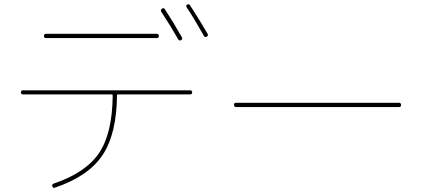

<svg xmlns="http://www.w3.org/2000/svg" viewBox="-20 -862 2040 919"><path d="M833 -673.8Q799.8 -732.4 752 -805.7Q747.1 -814.5 754.9 -820.3Q763.7 -826.2 768.6 -818.4Q811.5 -752.9 850.6 -683.6Q855.5 -674.8 846.7 -669.9Q837.9 -665 833 -673.8ZM956.1 -690.4Q906.2 -778.3 874 -826.2Q868.2 -835 876 -839.8Q884.8 -844.7 889.6 -836.9Q937.5 -762.7 973.6 -700.2Q978.5 -691.4 969.7 -686.5Q960.9 -681.6 956.1 -690.4ZM200.2 -679.7Q190.4 -679.7 190.4 -689.9Q190.4 -700.2 200.2 -700.2H730.5Q740.2 -700.2 740.2 -689.9Q740.2 -679.7 730.5 -679.7ZM89.8 -410.2Q80.1 -410.2 80.1 -419.9Q80.1 -429.7 89.8 -429.7H889.6Q899.4 -429.7 899.9 -419.9Q900.4 -410.2 889.6 -410.2H544.9Q540 -410.2 540 -404.3Q538.1 -219.7 470.2 -118.7Q402.3 -17.6 243.2 36.1Q234.4 40 230.5 30.3Q226.6 21.5 237.3 16.6Q390.6 -35.2 454.1 -129.4Q517.6 -223.6 519.5 -404.3Q519.5 -410.2 514.6 -410.2Z M1110.4 -349.6Q1100.6 -349.6 1100.1 -359.9Q1099.6 -370.1 1110.4 -370.1H1889.6Q1899.4 -370.1 1899.9 -359.9Q1900.4 -349.6 1889.6 -349.6Z"/></svg>

Font: Rounded-X Mgen+ 1m thin
Style: Regular
Weight: 100
Designer: [Source Han Sans]
Ryoko NISHIZUKA  (kana & ideographs); Paul D. Hunt (Latin, Greek & Cyrillic); Wenlong ZHANG  (bopomofo
Version: Version 1.059.20150602